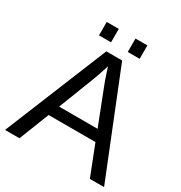

<svg xmlns="http://www.w3.org/2000/svg" viewBox="-192 -975 1051 1113"><g transform="rotate(30 333.5 -418.5)"><path d="M569.8 0 491.2 -201.2H177.7L98.6 0H2L282.7 -688H388.7L665 0ZM334.5 -617.7 330.1 -604Q317.9 -563.5 293.9 -500L206.1 -273.9H463.4L375 -501Q361.3 -534.7 347.7 -577.1ZM392.1 -747.1V-836.9H471.7V-747.1ZM199.7 -747.1V-836.9H280.3V-747.1Z"/></g></svg>

Font: Liberation Sans
Style: Regular
Weight: 400
Designer: Steve Matteson
Foundry: Ascender Corporation
Version: Version 2.00.1